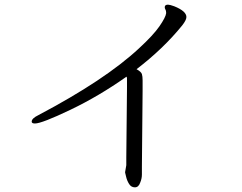

<svg xmlns="http://www.w3.org/2000/svg" viewBox="-20 -745 1040 824"><path d="M517 -7 522 -36V-68L525 -368V-408Q525 -412 523 -416Q404 -332 281.5 -273.5Q159 -215 130 -215Q116 -215 116 -223Q116 -237 145 -251Q431 -402 576 -537Q638 -594 664.5 -632.5Q691 -671 693 -688V-691Q693 -699 690 -704Q687 -709 687 -714Q687 -725 701 -725Q709 -725 728 -718Q780 -697 780 -672Q780 -659 762 -636Q681 -536 566 -448Q586 -437 589 -427Q592 -417 592 -400V-354L589 -30V4Q589 21 582 38Q575 59 559 59Q543 59 534 44.5Q525 30 521.5 14.5Q518 -1 517 -4Z"/></svg>

Font: LXGW WenKai Lite
Style: Regular
Weight: 400
Designer: LXGW / Fontworks Inc.
Foundry: LXGW / Fontworks Inc.
Version: Version 1.511; March 25, 2025